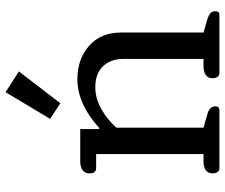

<svg xmlns="http://www.w3.org/2000/svg" viewBox="-78 -714 793 676"><g transform="rotate(-90 318.0 -376.5)"><path d="M404 -706 292 -560 237 -596 331 -753ZM64 0Q55 0 50 -6.5Q45 -13 45 -24Q45 -40 56.5 -48Q68 -56 88 -56H113V-434H64Q45 -434 45 -457Q45 -474 56.5 -482Q68 -490 88 -490H201V-423H205Q289 -500 377 -500Q448 -500 494.5 -458.5Q541 -417 541 -346V-56L586 -43Q602 -38 609 -31.5Q616 -25 616 -14Q616 0 603 0H399Q390 0 385 -6.5Q380 -13 380 -24Q380 -40 391.5 -48Q403 -56 423 -56H448V-338Q448 -383 422 -410Q396 -437 348 -437Q311 -437 274 -417Q237 -397 206 -363V-56L251 -43Q267 -39 274 -32Q281 -25 281 -14Q281 0 268 0Z"/></g></svg>

Font: Maitree Medium
Style: Regular
Weight: 500
Designer: CadsonDemak Team
Foundry: CadsonDemak
Version: Version 1.010